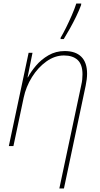

<svg xmlns="http://www.w3.org/2000/svg" viewBox="-20 -827 566 1087"><path d="M316 240 440 -345Q444 -362 445.5 -377Q447 -392 447 -406Q447 -462 419.5 -487.5Q392 -513 342 -513Q290 -513 242.5 -479Q195 -445 161 -390.5Q127 -336 114 -274L56 0H30L142 -528H164L136 -389H138Q154 -420 183.5 -455Q213 -490 254.5 -514Q296 -538 346 -538Q408 -538 440.5 -505.5Q473 -473 473 -410Q473 -380 465 -342L342 240ZM323 -606V-613Q338 -638 354.5 -671.5Q371 -705 386.5 -740.5Q402 -776 412 -807H440L439 -798Q428 -768 411 -733Q394 -698 375.5 -665Q357 -632 341 -606Z"/></svg>

Font: Noto Sans Disp Thin
Style: Italic
Weight: 100
Italic angle: -12°
Designer: Monotype Design Team
Foundry: Monotype Imaging Inc.
Version: Version 2.000;GOOG;noto-source:20170915:90ef993387c0